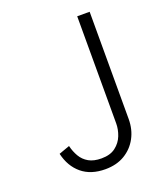

<svg xmlns="http://www.w3.org/2000/svg" viewBox="-132 -789 759 885"><g transform="rotate(-20 248.0 -346.5)"><path d="M351 -700H412V-174Q412 -123 390 -82Q368 -41 328 -17Q288 7 233 7Q162 7 117.5 -30Q73 -67 58 -132L111 -151Q118 -122 132 -98Q146 -74 170.5 -60Q195 -46 233 -46Q276 -46 302 -66Q328 -86 339.5 -115.5Q351 -145 351 -174Z"/></g></svg>

Font: Albert Sans Light
Style: Regular
Weight: 300
Designer: Andreas Rasmussen
Foundry: a.Foundry
Version: Version 1.025